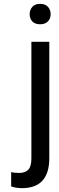

<svg xmlns="http://www.w3.org/2000/svg" viewBox="-20 -764 307 997"><path d="M236 -547V57Q236 213 94 213Q64 213 38 204V130Q54 134 80 134Q111 134 127 117Q143 100 143 59V-547ZM188 -744Q215 -744 229 -728.5Q243 -713 243 -690.5Q243 -668 229 -653Q215 -638 188 -638Q161 -638 147.5 -653Q134 -668 134 -690Q134 -712 147.5 -728Q161 -744 188 -744Z"/></svg>

Font: lipipragatuchhi
Style: Regular
Weight: 400
Designer: Abhinash Majhi
Version: Version 1.000